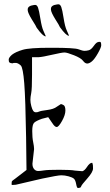

<svg xmlns="http://www.w3.org/2000/svg" viewBox="-20 -892 527 916"><path d="M308.1 -721.6Q295.5 -721.6 265.9 -762.4Q263.8 -769.1 243.4 -801Q223.7 -832.9 223 -846.3V-850Q223 -867.1 251.9 -870.8L258.2 -871.5H258.9Q267.3 -871.5 272.3 -858.5Q277.2 -845.6 283.5 -805.5Q289.8 -765.4 298.3 -747.2Q306.7 -729 309.5 -721.6ZM197.3 -718.7Q184.6 -718.7 155.1 -759.5Q153 -766.2 132.6 -798.1Q112.9 -830 112.2 -843.4V-847.1Q112.2 -864.1 141 -867.9L147.4 -868.6H148.1Q156.5 -868.6 161.4 -855.6Q166.3 -842.6 172.7 -802.5Q179 -762.5 187.4 -744.3Q195.9 -726.1 198.7 -718.7ZM418 -115.2H419.9Q419.9 -115.2 421.9 -110.4Q423.8 -105.5 423.8 -88.4Q423.8 -71.3 396.5 -40.5Q369.1 -9.8 367.7 -3.9Q366.2 2 361.3 3.4Q356.4 4.9 351.6 4.9Q346.7 4.9 343.3 -14.2Q339.8 -33.2 332.5 -39.6Q325.2 -45.9 307.1 -50.8Q289.1 -55.7 272.5 -55.7Q255.9 -55.7 181.6 -40L55.7 -10.7Q46.9 -10.7 43 -9.8Q43 -9.8 39.1 -9.8H37.1L35.2 -11.7L36.1 -25.4Q38.1 -30.3 51.8 -39.1L106.4 -81.1L104.5 -237.3Q101.6 -419.9 95.7 -494.6Q89.8 -569.3 79.1 -579.6Q68.4 -589.8 57.6 -591.8H45.9L39.1 -589.8Q28.3 -590.8 24.9 -594.2Q21.5 -597.7 21.5 -607.4Q21.5 -617.2 37.1 -630.9Q54.7 -644.5 87.9 -654.3Q120.1 -664.1 218.8 -664.1Q223.6 -664.1 228.5 -664.1Q335.9 -664.1 355 -656.7Q374 -649.4 383.3 -649.4Q392.6 -649.4 403.8 -652.3Q415 -655.3 427.7 -673.3Q440.4 -691.4 449.2 -691.4Q450.2 -691.4 451.2 -692.4Q459 -693.4 460.9 -689.5Q462.9 -685.5 462.9 -675.8Q462.9 -666 447.3 -638.2Q431.6 -610.4 418.9 -599.6Q406.2 -588.9 396 -588.9Q385.7 -588.9 376 -602.1Q366.2 -615.2 333 -628.4Q299.8 -641.6 287.6 -641.6Q275.4 -641.6 229 -630.9Q182.6 -620.1 164.1 -619.1H132.8V-535.2Q132.8 -466.8 128.9 -447.8Q125 -428.7 125 -415.5Q125 -402.3 129.4 -385.7Q133.8 -369.1 138.7 -362.8Q143.6 -356.4 150.4 -356.4Q157.2 -355.5 166 -359.4Q173.8 -363.3 205.1 -367.2Q236.3 -371.1 251 -382.8L270.5 -395.5Q274.4 -395.5 283.2 -390.6Q292 -385.7 292 -364.7Q292 -343.8 275.9 -314.9Q259.8 -286.1 250.5 -286.1Q241.2 -286.1 229.5 -304.7L210 -333L179.7 -325.2Q152.3 -315.4 143.1 -306.6Q133.8 -297.9 133.8 -266.6Q133.8 -235.4 138.2 -214.4Q142.6 -193.4 142.6 -180.7L134.8 -111.3V-110.4Q134.8 -94.7 142.6 -85.4Q150.4 -76.2 161.6 -76.2Q172.9 -76.2 190.4 -79.1Q208 -82 263.2 -82Q318.4 -82 337.9 -78.1L373 -75.2Q383.8 -78.1 395.5 -96.2Q407.2 -114.3 418 -115.2Z"/></svg>

Font: Drukaatie burti
Style: Thin
Weight: 100
Version: Version 0.14